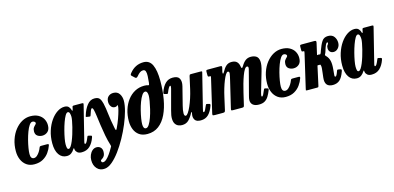

<svg xmlns="http://www.w3.org/2000/svg" viewBox="-88 -1353 4475 2182"><g transform="rotate(-15 2149.5 -262.0)"><path d="M428.5 -380.5Q428.5 -329.5 401.5 -305.2Q374.5 -281 337.5 -281Q306 -281 281.5 -297.8Q257 -314.5 257 -351.5Q257.5 -380 268.5 -395.8Q279.5 -411.5 290.5 -421Q301.5 -430.5 301.5 -440.5Q301.5 -449 291.5 -456.5Q281.5 -464 267.5 -464Q248.5 -464 230 -437Q211.5 -410 195.5 -367.2Q179.5 -324.5 167.2 -276.8Q155 -229 148 -186.2Q141 -143.5 141 -117.5Q140.5 -59.5 180 -59.5Q199 -59.5 216.8 -75Q234.5 -90.5 248.8 -113.2Q263 -136 271 -158Q274 -166.5 278.8 -169.8Q283.5 -173 297 -173H360Q375 -173 379 -169.5Q383 -166 379 -154Q365 -113 338.2 -75.5Q311.5 -38 269.2 -14Q227 10 167 10Q112.5 10 75 -17Q37.5 -44 18.5 -88.8Q-0.5 -133.5 -0.5 -187.5Q-0.5 -260 20.5 -322.5Q41.5 -385 78 -431.5Q114.5 -478 161 -504Q207.5 -530 258.5 -530Q315.5 -530 353.2 -509.2Q391 -488.5 409.8 -454.5Q428.5 -420.5 428.5 -380.5Z M876.5 -115Q855 -53 817.5 -17.8Q780 17.5 721.5 17.5Q688.5 17.5 671 2.5Q653.5 -12.5 650 -31.5Q648.5 -36 648.5 -38.8Q648.5 -41.5 648.5 -45Q647 -52.5 644.2 -51.2Q641.5 -50 635.5 -40.5Q623 -18.5 600.8 -1.8Q578.5 15 547.5 15Q489.5 15 456 -33.2Q422.5 -81.5 422.5 -167.5Q422.5 -245.5 443.8 -312Q465 -378.5 500 -428.5Q535 -478.5 577.5 -506.2Q620 -534 663 -534Q697 -534 712.8 -515.5Q728.5 -497 732.5 -479.5Q735 -467.5 739.2 -466.5Q743.5 -465.5 747.5 -483L752 -505.5Q753.5 -513.5 757 -516.8Q760.5 -520 771 -520H862.5Q879 -520 881.2 -516Q883.5 -512 880.5 -499L780.5 -97.5Q779 -93 777.8 -85.8Q776.5 -78.5 776.5 -75Q776.5 -64.5 783 -64.5Q791.5 -64.5 801.5 -80.2Q811.5 -96 826.5 -133.5Q830 -142.5 832.2 -144.8Q834.5 -147 847.5 -144L870 -138.5Q877.5 -136.5 879 -132Q880.5 -127.5 876.5 -115ZM711.5 -402.5Q711.5 -425 705.5 -444.5Q699.5 -464 684 -464Q669 -464 653 -436.5Q637 -409 621.5 -365.8Q606 -322.5 593.5 -274.5Q581 -226.5 573.5 -184.2Q566 -142 566 -117.5Q566 -92 570 -75.2Q574 -58.5 588 -58.5Q600.5 -58.5 614.5 -79.2Q628.5 -100 642.5 -133.8Q656.5 -167.5 668.8 -207.5Q681 -247.5 690.8 -286.2Q700.5 -325 706 -356Q711.5 -387 711.5 -402.5Z M1217 -381Q1189 -381 1172.8 -404.2Q1156.5 -427.5 1157 -459.5Q1157.5 -499 1181 -520.5Q1204.5 -542 1240 -542Q1287.5 -542 1310.8 -507.2Q1334 -472.5 1334 -425Q1334 -376.5 1315.8 -308Q1297.5 -239.5 1265.5 -163Q1233.5 -86.5 1192.5 -12.5Q1151.5 61.5 1106 123Q1060.5 184.5 1014.8 222.8Q969 261 928 265Q871.5 271.5 835.8 233Q800 194.5 801 131Q801 100.5 813 71.8Q825 43 846.8 24.2Q868.5 5.5 897 5.5Q925 5.5 943.5 24Q962 42.5 961 77Q960.5 104 952 119.2Q943.5 134.5 932.8 142.8Q922 151 914 156Q906 161 906 168Q906 174.5 909.5 181.8Q913 189 927 189Q945.5 189 966.5 170.2Q987.5 151.5 1008.8 121.2Q1030 91 1049 57Q1057 43.5 1059.2 39.8Q1061.5 36 1056.5 19Q1039.5 -34 1027.2 -98.5Q1015 -163 1006.2 -226.2Q997.5 -289.5 990.8 -339.5Q984 -389.5 977.5 -413.5Q975 -421.5 971.8 -428.8Q968.5 -436 960 -436Q952.5 -436 943.8 -415.5Q935 -395 925 -361Q922 -352.5 918 -351.8Q914 -351 906.5 -352L878.5 -356.5Q867.5 -357.5 868.8 -362.8Q870 -368 873.5 -378.5Q893.5 -445.5 929.8 -491.2Q966 -537 1015.5 -537Q1060 -537 1077 -514.5Q1094 -492 1103 -452.5Q1115.5 -398 1123.5 -324.5Q1131.5 -251 1152 -150Q1157 -126 1162 -126.2Q1167 -126.5 1175.5 -145Q1200 -197 1217.5 -245.8Q1235 -294.5 1244.8 -331.8Q1254.5 -369 1254.5 -386.5Q1254.5 -394 1251 -394Q1246 -394 1240.5 -387.5Q1235 -381 1217 -381Z M1328 -185Q1328 -255.5 1347.5 -317.8Q1367 -380 1403 -427.8Q1439 -475.5 1489.2 -502.8Q1539.5 -530 1600.5 -530Q1615.5 -530 1625 -528.5Q1634.5 -527 1641 -524.5Q1653.5 -520 1656.5 -524.5Q1659.5 -529 1662 -548.5Q1666.5 -589.5 1668.2 -624.8Q1670 -660 1662.8 -681.2Q1655.5 -702.5 1633.5 -702.5Q1612.5 -702.5 1594.8 -689.5Q1577 -676.5 1557.5 -652.5Q1540 -631.5 1525 -645.5L1492.5 -675.5Q1483.5 -683.5 1486.5 -691.5Q1489.5 -699.5 1498 -709.5Q1563 -790 1661.5 -790Q1732 -790 1762.5 -723.8Q1793 -657.5 1793 -537.5Q1793 -423 1775.5 -323.8Q1758 -224.5 1722.2 -149.5Q1686.5 -74.5 1630.5 -32.2Q1574.5 10 1497.5 10Q1438 10 1400.5 -17Q1363 -44 1345.5 -88.2Q1328 -132.5 1328 -185ZM1465.5 -112.5Q1465.5 -57.5 1497 -57.5Q1516.5 -57.5 1535 -86.5Q1553.5 -115.5 1569.5 -160.5Q1585.5 -205.5 1597.2 -254.8Q1609 -304 1615.8 -345.5Q1622.5 -387 1622.5 -407.5Q1622.5 -433 1615 -447.8Q1607.5 -462.5 1593 -462.5Q1573.5 -462.5 1554.8 -434.5Q1536 -406.5 1519.8 -363Q1503.5 -319.5 1491.2 -270.8Q1479 -222 1472.2 -179.5Q1465.5 -137 1465.5 -112.5Z M1792.5 -402Q1814 -464.5 1849.2 -499.8Q1884.5 -535 1937.5 -535Q1997.5 -535 2015.2 -500.5Q2033 -466 2019.5 -411.5L1966 -200Q1951.5 -144.5 1951.8 -111.2Q1952 -78 1970.5 -78Q1983 -78 1999.5 -102Q2016 -126 2033.8 -166Q2051.5 -206 2067.5 -255Q2083.5 -304 2095 -354L2127.5 -500.5Q2129.5 -509.5 2132.8 -514.8Q2136 -520 2148 -520H2258.5Q2273 -520 2276.8 -518Q2280.5 -516 2277.5 -504.5L2179.5 -111Q2176 -96.5 2172.8 -80.5Q2169.5 -64.5 2178 -64.5Q2188 -64.5 2197 -82.2Q2206 -100 2219.5 -132Q2223 -140.5 2226 -143.8Q2229 -147 2240.5 -144L2261.5 -139Q2271 -137 2272.2 -132Q2273.5 -127 2270.5 -116.5Q2249 -53.5 2214 -18Q2179 17.5 2122.5 17.5Q2071.5 17.5 2054 -9.2Q2036.5 -36 2042 -71L2046 -92.5Q2047.5 -101 2043.8 -101.5Q2040 -102 2036 -94Q2012 -47 1982 -16.5Q1952 14 1903 14Q1880.5 14 1859.2 5.2Q1838 -3.5 1824 -25Q1810 -46.5 1808.8 -84Q1807.5 -121.5 1824 -179L1885 -407Q1887 -414 1889.5 -424.8Q1892 -435.5 1892 -444.2Q1892 -453 1886 -453Q1870 -453 1842.5 -383Q1839.5 -376 1836.8 -373Q1834 -370 1823 -373L1799.5 -379Q1791 -381.5 1790 -386.5Q1789 -391.5 1792.5 -402Z M2347 -520H2486.5Q2503 -520 2508.5 -517.2Q2514 -514.5 2511.5 -500L2500 -452.5Q2496.5 -435 2502 -431.2Q2507.5 -427.5 2518.5 -449Q2538 -487 2564 -510.5Q2590 -534 2628.5 -534Q2671.5 -534 2691.5 -513Q2711.5 -492 2716 -460Q2719.5 -437.5 2725.8 -437Q2732 -436.5 2743.5 -455.5Q2767 -496 2793.2 -515Q2819.5 -534 2855 -534Q2893.5 -534 2919 -517.5Q2944.5 -501 2949.2 -459.2Q2954 -417.5 2931.5 -341L2864 -110.5Q2861.5 -102.5 2859.2 -90.2Q2857 -78 2857 -75Q2857 -64.5 2863.5 -64.5Q2872 -64.5 2881.2 -82.8Q2890.5 -101 2903 -131Q2906.5 -141 2910.2 -143.8Q2914 -146.5 2925 -144L2943.5 -139Q2955.5 -136 2957.2 -131.5Q2959 -127 2953.5 -112.5Q2939 -75.5 2921.5 -46.8Q2904 -18 2877.2 -1.5Q2850.5 15 2807.5 15Q2762 15 2737.5 -5Q2713 -25 2713 -61.5Q2713 -72 2715.5 -85Q2718 -98 2721 -108.5L2776.5 -320Q2792 -375.5 2798.8 -406.8Q2805.5 -438 2785 -438Q2770.5 -438 2755.2 -414Q2740 -390 2725.2 -350Q2710.5 -310 2696.5 -261Q2682.5 -212 2671 -162L2638 -21Q2635 -9 2630.8 -4.5Q2626.5 0 2611.5 0H2507Q2486.5 0 2484.5 -4.8Q2482.5 -9.5 2486.5 -27L2559.5 -334Q2572.5 -386 2575.8 -412Q2579 -438 2559.5 -438Q2548.5 -438 2533.8 -415Q2519 -392 2503.5 -353.5Q2488 -315 2473.5 -266.8Q2459 -218.5 2448 -168L2415.5 -23.5Q2412 -10 2407.5 -5Q2403 0 2386.5 0H2293Q2268.5 0 2265.8 -5.8Q2263 -11.5 2267.5 -30L2357 -414.5Q2360.5 -430.5 2361.2 -435.2Q2362 -440 2350 -440H2347Q2334 -440 2330 -443.2Q2326 -446.5 2326 -463V-496Q2326 -511 2329 -515.5Q2332 -520 2347 -520Z M3385.5 -380.5Q3385.5 -329.5 3358.5 -305.2Q3331.5 -281 3294.5 -281Q3263 -281 3238.5 -297.8Q3214 -314.5 3214 -351.5Q3214.5 -380 3225.5 -395.8Q3236.5 -411.5 3247.5 -421Q3258.5 -430.5 3258.5 -440.5Q3258.5 -449 3248.5 -456.5Q3238.5 -464 3224.5 -464Q3205.5 -464 3187 -437Q3168.5 -410 3152.5 -367.2Q3136.5 -324.5 3124.2 -276.8Q3112 -229 3105 -186.2Q3098 -143.5 3098 -117.5Q3097.5 -59.5 3137 -59.5Q3156 -59.5 3173.8 -75Q3191.5 -90.5 3205.8 -113.2Q3220 -136 3228 -158Q3231 -166.5 3235.8 -169.8Q3240.5 -173 3254 -173H3317Q3332 -173 3336 -169.5Q3340 -166 3336 -154Q3322 -113 3295.2 -75.5Q3268.5 -38 3226.2 -14Q3184 10 3124 10Q3069.5 10 3032 -17Q2994.5 -44 2975.5 -88.8Q2956.5 -133.5 2956.5 -187.5Q2956.5 -260 2977.5 -322.5Q2998.5 -385 3035 -431.5Q3071.5 -478 3118 -504Q3164.5 -530 3215.5 -530Q3272.5 -530 3310.2 -509.2Q3348 -488.5 3366.8 -454.5Q3385.5 -420.5 3385.5 -380.5Z M3813.5 -108Q3788.5 -36.5 3756.2 -9.5Q3724 17.5 3676 17.5Q3578.5 17.5 3591 -90.5L3598 -150Q3600.5 -177 3603 -196.8Q3605.5 -216.5 3601 -233Q3598 -245.5 3592 -244Q3589.5 -243.5 3587.2 -243Q3585 -242.5 3581.5 -242.5Q3577 -242.5 3571 -244Q3564 -245.5 3562 -238L3514 -18.5Q3511.5 -7 3509.2 -3.5Q3507 0 3493.5 0H3382.5Q3363 0 3362.8 -4.8Q3362.5 -9.5 3366.5 -24.5L3458 -418.5Q3461 -432 3460 -436Q3459 -440 3449.5 -440H3444.5Q3434.5 -440 3432 -444Q3429.5 -448 3429.5 -460V-497.5Q3429.5 -512 3433.2 -516Q3437 -520 3451 -520H3599Q3615 -520 3619 -514.5Q3623 -509 3619.5 -493L3593.5 -379Q3590.5 -366.5 3589.5 -361Q3588.5 -355.5 3593.5 -357Q3601 -359 3606 -359Q3610 -359 3613 -358.2Q3616 -357.5 3618 -357Q3621.5 -356 3624.8 -356.5Q3628 -357 3633 -366.5Q3636 -372 3638.5 -379Q3641 -386 3643.5 -394.5Q3666.5 -460 3690.8 -497.5Q3715 -535 3764.5 -535Q3812.5 -535 3835.2 -503.8Q3858 -472.5 3858 -431.5Q3858 -395 3835.2 -369Q3812.5 -343 3781.5 -343Q3754 -343 3738.8 -360Q3723.5 -377 3724 -403Q3724 -427 3734 -437.2Q3744 -447.5 3744.5 -458Q3744.5 -467.5 3737.5 -467.5Q3728.5 -467.5 3717.5 -445.8Q3706.5 -424 3691.5 -372.5Q3689 -364 3685.8 -356.8Q3682.5 -349.5 3679 -343.5Q3674.5 -335.5 3676.2 -331.5Q3678 -327.5 3685.5 -320Q3714 -291 3722.5 -251.5Q3731 -212 3725 -154.5L3719.5 -93Q3718 -77.5 3720 -72.2Q3722 -67 3729 -67Q3736 -67 3744.5 -83.2Q3753 -99.5 3762 -126.5Q3765.5 -137 3770.5 -137.5Q3775.5 -138 3785 -136.5L3806.5 -132.5Q3813.5 -131 3815.5 -125.8Q3817.5 -120.5 3813.5 -108Z M4288 -115Q4266.5 -53 4229 -17.8Q4191.5 17.5 4133 17.5Q4100 17.5 4082.5 2.5Q4065 -12.5 4061.5 -31.5Q4060 -36 4060 -38.8Q4060 -41.5 4060 -45Q4058.5 -52.5 4055.8 -51.2Q4053 -50 4047 -40.5Q4034.5 -18.5 4012.2 -1.8Q3990 15 3959 15Q3901 15 3867.5 -33.2Q3834 -81.5 3834 -167.5Q3834 -245.5 3855.2 -312Q3876.5 -378.5 3911.5 -428.5Q3946.5 -478.5 3989 -506.2Q4031.5 -534 4074.5 -534Q4108.5 -534 4124.2 -515.5Q4140 -497 4144 -479.5Q4146.5 -467.5 4150.8 -466.5Q4155 -465.5 4159 -483L4163.5 -505.5Q4165 -513.5 4168.5 -516.8Q4172 -520 4182.5 -520H4274Q4290.5 -520 4292.8 -516Q4295 -512 4292 -499L4192 -97.5Q4190.5 -93 4189.2 -85.8Q4188 -78.5 4188 -75Q4188 -64.5 4194.5 -64.5Q4203 -64.5 4213 -80.2Q4223 -96 4238 -133.5Q4241.5 -142.5 4243.8 -144.8Q4246 -147 4259 -144L4281.5 -138.5Q4289 -136.5 4290.5 -132Q4292 -127.5 4288 -115ZM4123 -402.5Q4123 -425 4117 -444.5Q4111 -464 4095.5 -464Q4080.5 -464 4064.5 -436.5Q4048.5 -409 4033 -365.8Q4017.5 -322.5 4005 -274.5Q3992.5 -226.5 3985 -184.2Q3977.5 -142 3977.5 -117.5Q3977.5 -92 3981.5 -75.2Q3985.5 -58.5 3999.5 -58.5Q4012 -58.5 4026 -79.2Q4040 -100 4054 -133.8Q4068 -167.5 4080.2 -207.5Q4092.5 -247.5 4102.2 -286.2Q4112 -325 4117.5 -356Q4123 -387 4123 -402.5Z"/></g></svg>

Font: Besley* Condensed
Style: Bold Italic
Weight: 700
Width: 3
Italic angle: -13°
Designer: Owen Earl
Foundry: indestructible type*
Version: Version 3.000; ttfautohint (v1.8.3)